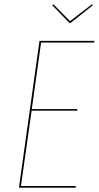

<svg xmlns="http://www.w3.org/2000/svg" viewBox="-20 -870 458 890"><path d="M406.2 -850.1 410.6 -845.7 307.1 -763.7H301.8L222.2 -845.7L227.5 -850.1L304.7 -772ZM418 -680.7 416 -672.9H170.4L127.4 -364.3H338.9L337.9 -356.9H126.5L77.1 -7.8H331.5L330.6 0H67.9L163.1 -680.7Z"/></svg>

Font: Fira Sans Compressed Eight
Style: Italic
Weight: 100
Width: 3
Italic angle: -8°
Designer: Carrois Corporate & Edenspiekermann AG
Foundry: Carrois Corporate GbR & Edenspiekermann AG
Version: Version 4.203;PS 004.203;hotconv 1.0.88;makeotf.lib2.5.64775